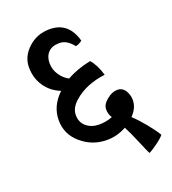

<svg xmlns="http://www.w3.org/2000/svg" viewBox="-132 -727 818 915"><g transform="rotate(-20 277.5 -269.5)"><path d="M223 -628Q319 -628 347 -525Q330 -512 314 -509Q282 -550 244.5 -550Q207 -550 187.5 -529.5Q168 -509 168 -476Q168 -443 186.5 -415.5Q205 -388 231 -375Q283 -405 353 -419Q380 -389 396 -334Q298 -322 237 -268Q201 -237 201 -200Q201 -163 227 -141.5Q253 -120 290.5 -120Q328 -120 359 -133Q346 -152 346 -176.5Q346 -201 373.5 -223.5Q401 -246 427 -246Q453 -246 467 -224Q481 -202 481 -176Q481 -135 447 -101Q474 -76 505.5 -37.5Q537 1 552 27Q542 41 510.5 63.5Q479 86 469 89Q462 75 439 20.5Q416 -34 400 -64Q353 -38 301 -38Q228 -38 172 -85.5Q116 -133 116 -205Q116 -277 175 -333Q126 -352 97.5 -394Q69 -436 69 -490.5Q69 -545 114 -586.5Q159 -628 223 -628Z"/></g></svg>

Font: Karma SemiBold
Style: Regular
Weight: 600
Designer: Joana Correia
Foundry: Indian Type Foundry
Version: Version 1.202;PS 1.0;hotconv 1.0.78;makeotf.lib2.5.61930; tt